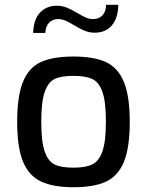

<svg xmlns="http://www.w3.org/2000/svg" viewBox="-20 -779 616 805"><path d="M52 -268Q52 -378 77 -437.5Q102 -497 152.5 -519.5Q203 -542 288 -542Q373 -542 423.5 -519Q474 -496 499 -436.5Q524 -377 524 -268Q524 -160 499.5 -100.5Q475 -41 424.5 -17.5Q374 6 288 6Q203 6 152 -18Q101 -42 76.5 -101.5Q52 -161 52 -268ZM424 -269Q424 -352 409.5 -393.5Q395 -435 366.5 -448Q338 -461 288 -461Q237 -461 209.5 -448Q182 -435 167.5 -393.5Q153 -352 153 -269Q153 -185 167.5 -143.5Q182 -102 209.5 -89Q237 -76 288 -76Q338 -76 366.5 -89.5Q395 -103 409.5 -144.5Q424 -186 424 -269ZM217 -755Q240 -755 260 -747Q280 -739 305 -724Q327 -711 341 -705Q355 -699 370 -699Q395 -699 409.5 -714.5Q424 -730 425 -759H476Q475 -703 449 -672.5Q423 -642 377 -642Q355 -642 335.5 -650Q316 -658 291 -673Q270 -686 254.5 -692.5Q239 -699 224 -699Q201 -699 186 -684Q171 -669 170 -641H119Q121 -700 149 -727.5Q177 -755 217 -755Z"/></svg>

Font: Exo Medium
Style: Regular
Weight: 500
Designer: Natanael Gama
Foundry: Natanael Gama
Version: Version 1.500; ttfautohint (v1.6)